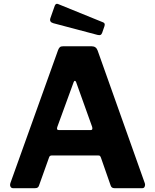

<svg xmlns="http://www.w3.org/2000/svg" viewBox="-20 -984 811 1004"><path d="M47.9 0Q38.9 0 34.8 -8.2Q30.6 -16.4 35.2 -29L283.8 -722.4Q287.9 -732.7 293.2 -737.4Q298.5 -742 309.8 -742H459.6Q482.5 -742 490.5 -719.9L736.8 -27.1Q740.2 -18.8 737 -9.4Q733.8 0 724.5 0H577.9Q563 0 558.5 -14.4L507.5 -160.5Q505.7 -165.2 503.4 -168.1Q501 -171 493.9 -171H250.3Q239.7 -171 236.7 -161.2L183.6 -12.7Q181.9 -7.3 177.3 -3.6Q172.7 0 163.4 0H47.9ZM453.4 -303.7Q466.9 -303.7 461.8 -320.8L378 -554.7Q375.4 -561.2 371.5 -561.2Q367.7 -561.2 365.1 -554.4L279.9 -320.9Q273.4 -303.7 288.5 -303.7ZM266.2 -953.6Q271.8 -967.9 283.5 -963L519.6 -867Q531.3 -862.2 526.2 -847L514.1 -812.1Q510.9 -803.8 505.9 -801.4Q500.9 -799 490.2 -801.4L259 -862.6Q236.8 -868.7 243.4 -888.8Z"/></svg>

Font: Libre Franklin Thin
Style: Regular
Weight: 100
Designer: Pablo Impallari, Rodrigo Fuenzalida, Nhung Nguyen
Foundry: Impallari Type
Version: Version 3.000